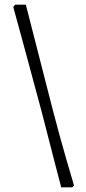

<svg xmlns="http://www.w3.org/2000/svg" viewBox="-20 -695 369 825"><path d="M243 110H291L298 102C298 102 245 -74 206 -226L91 -675H45L37 -665C37 -665 116 -377 159 -215C201 -50 243 110 243 110Z"/></svg>

Font: Alegreya SC
Style: Regular
Weight: 400
Designer: Juan Pablo del Peral
Foundry: Huerta Tipografica
Version: Version 2.007;PS 002.007;hotconv 1.0.88;makeotf.lib2.5.64775